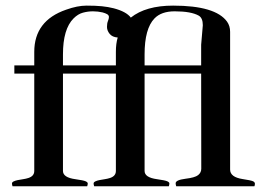

<svg xmlns="http://www.w3.org/2000/svg" viewBox="-20 -653 921 673"><path d="M597.7 0Q595.7 -5.9 595.7 -10.7Q595.7 -22 629.9 -26.4Q663.1 -30.3 674.3 -39.1Q685.5 -47.9 685.5 -61.5L685.1 -395H486.8V-53.7Q486.8 -30.8 530.3 -24.9Q558.6 -21 566.2 -17.6Q573.7 -14.2 573.7 -10Q573.7 -5.9 571.8 0H310.1Q308.1 -5.9 308.1 -10Q308.1 -14.2 314 -17.1Q319.8 -20 328.4 -21.7Q336.9 -23.4 347.2 -24.9Q357.4 -26.4 366.2 -29.3Q386.2 -36.1 386.2 -53.7V-395H200.7V-53.7Q200.7 -30.8 244.1 -24.9Q272.5 -21 280 -17.6Q287.6 -14.2 287.6 -10Q287.6 -5.9 285.6 0H23.9Q22 -5.9 22 -10Q22 -14.2 27.8 -17.1Q33.7 -20 42.2 -21.7Q50.8 -23.4 61 -24.9Q71.3 -26.4 80.1 -29.3Q100.1 -36.1 100.1 -53.7V-395H30.3V-423.8H100.1V-471.2Q100.1 -580.6 211.9 -619.1Q251.5 -633.3 283.4 -633.3Q315.4 -633.3 337.2 -631.1Q358.9 -628.9 378.4 -624Q422.9 -612.3 438.5 -591.3Q491.2 -633.3 586.9 -633.3Q735.4 -633.3 775.9 -577.1Q786.6 -562 786.6 -541.5V-58.6Q786.6 -32.2 830.1 -25.4Q859.4 -21 866.5 -17.8Q873.5 -14.6 873.5 -9Q873.5 -3.4 871.6 0ZM685.1 -496.1 690.9 -564.5Q690.9 -589.8 676.8 -598.1Q649.9 -613.3 592.3 -613.3Q545.4 -613.3 521.5 -588.4Q486.8 -552.7 486.8 -462.4V-423.8H685.1ZM386.2 -471.2Q386.2 -500.5 392.6 -521.5Q373.5 -522.9 364.3 -534.4Q355 -545.9 355 -558.6Q355 -571.3 358.4 -579.3Q361.8 -587.4 361.8 -593.5Q361.8 -599.6 355.5 -603.3Q349.1 -606.9 339.8 -609.4Q323.2 -613.3 305.7 -613.3Q288.1 -613.3 270.8 -608.6Q253.4 -604 237.8 -588.4Q200.7 -551.3 200.7 -462.4V-423.8H386.2Z"/></svg>

Font: RadleyRegular
Style: Regular
Weight: 400
Designer: vernon adams
Foundry: vernon adams
Version: Version 1.000;PS 001.001;hotconv 1.0.56